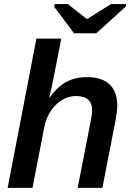

<svg xmlns="http://www.w3.org/2000/svg" viewBox="-20 -912 633 932"><path d="M220.7 -438Q258.3 -490.7 301.5 -514.2Q344.7 -537.6 401.4 -537.6Q475.1 -537.6 512.2 -502Q549.3 -466.3 549.3 -398.9Q549.3 -385.7 546.1 -361.3Q543 -336.9 539.1 -318.8L477.1 0H356.9L415.5 -298.8Q427.2 -354.5 427.2 -377Q427.2 -445.8 348.6 -445.8Q313 -445.8 281 -426.5Q249 -407.2 226.6 -373.5Q204.1 -339.8 195.3 -295.9L137.7 0H17.1L156.7 -724.6H277.3L239.3 -529.8Q234.9 -506.8 229.7 -483.9Q224.6 -460.9 219.2 -438ZM589.8 -879.4 447.3 -750.5H339.4L242.7 -879.4L245.1 -892.1H309.1L401.4 -819.8H403.3L518.6 -892.1H592.8Z"/></svg>

Font: Arimo SemiBold
Style: Italic
Weight: 600
Italic angle: -12°
Version: Version 1.33